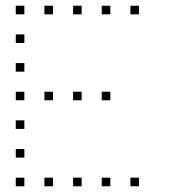

<svg xmlns="http://www.w3.org/2000/svg" viewBox="-20 -685 640 670"><path d="M36 -665Q35 -665 35 -665Q35 -665 35 -664V-636Q35 -635 35 -635Q35 -635 36 -635H64Q65 -635 65 -635Q65 -635 65 -636V-664Q65 -665 65 -665Q65 -665 64 -665ZM136 -665Q135 -665 135 -665Q135 -665 135 -664V-636Q135 -635 135 -635Q135 -635 136 -635H164Q165 -635 165 -635Q165 -635 165 -636V-664Q165 -665 165 -665Q165 -665 164 -665ZM236 -665Q235 -665 235 -665Q235 -665 235 -664V-636Q235 -635 235 -635Q235 -635 236 -635H264Q265 -635 265 -635Q265 -635 265 -636V-664Q265 -665 265 -665Q265 -665 264 -665ZM336 -665Q335 -665 335 -665Q335 -665 335 -664V-636Q335 -635 335 -635Q335 -635 336 -635H364Q365 -635 365 -635Q365 -635 365 -636V-664Q365 -665 365 -665Q365 -665 364 -665ZM436 -665Q435 -665 435 -665Q435 -665 435 -664V-636Q435 -635 435 -635Q435 -635 436 -635H464Q465 -635 465 -635Q465 -635 465 -636V-664Q465 -665 465 -665Q465 -665 464 -665ZM36 -565Q35 -565 35 -565Q35 -565 35 -564V-536Q35 -535 35 -535Q35 -535 36 -535H64Q65 -535 65 -535Q65 -535 65 -536V-564Q65 -565 65 -565Q65 -565 64 -565ZM36 -465Q35 -465 35 -465Q35 -465 35 -464V-436Q35 -435 35 -435Q35 -435 36 -435H64Q65 -435 65 -435Q65 -435 65 -436V-464Q65 -465 65 -465Q65 -465 64 -465ZM36 -365Q35 -365 35 -365Q35 -365 35 -364V-336Q35 -335 35 -335Q35 -335 36 -335H64Q65 -335 65 -335Q65 -335 65 -336V-364Q65 -365 65 -365Q65 -365 64 -365ZM136 -365Q135 -365 135 -365Q135 -365 135 -364V-336Q135 -335 135 -335Q135 -335 136 -335H164Q165 -335 165 -335Q165 -335 165 -336V-364Q165 -365 165 -365Q165 -365 164 -365ZM236 -365Q235 -365 235 -365Q235 -365 235 -364V-336Q235 -335 235 -335Q235 -335 236 -335H264Q265 -335 265 -335Q265 -335 265 -336V-364Q265 -365 265 -365Q265 -365 264 -365ZM336 -365Q335 -365 335 -365Q335 -365 335 -364V-336Q335 -335 335 -335Q335 -335 336 -335H364Q365 -335 365 -335Q365 -335 365 -336V-364Q365 -365 365 -365Q365 -365 364 -365ZM36 -265Q35 -265 35 -265Q35 -265 35 -264V-236Q35 -235 35 -235Q35 -235 36 -235H64Q65 -235 65 -235Q65 -235 65 -236V-264Q65 -265 65 -265Q65 -265 64 -265ZM36 -165Q35 -165 35 -165Q35 -165 35 -164V-136Q35 -135 35 -135Q35 -135 36 -135H64Q65 -135 65 -135Q65 -135 65 -136V-164Q65 -165 65 -165Q65 -165 64 -165ZM36 -65Q35 -65 35 -65Q35 -65 35 -64V-36Q35 -35 35 -35Q35 -35 36 -35H64Q65 -35 65 -35Q65 -35 65 -36V-64Q65 -65 65 -65Q65 -65 64 -65ZM136 -65Q135 -65 135 -65Q135 -65 135 -64V-36Q135 -35 135 -35Q135 -35 136 -35H164Q165 -35 165 -35Q165 -35 165 -36V-64Q165 -65 165 -65Q165 -65 164 -65ZM236 -65Q235 -65 235 -65Q235 -65 235 -64V-36Q235 -35 235 -35Q235 -35 236 -35H264Q265 -35 265 -35Q265 -35 265 -36V-64Q265 -65 265 -65Q265 -65 264 -65ZM336 -65Q335 -65 335 -65Q335 -65 335 -64V-36Q335 -35 335 -35Q335 -35 336 -35H364Q365 -35 365 -35Q365 -35 365 -36V-64Q365 -65 365 -65Q365 -65 364 -65ZM436 -65Q435 -65 435 -65Q435 -65 435 -64V-36Q435 -35 435 -35Q435 -35 436 -35H464Q465 -35 465 -35Q465 -35 465 -36V-64Q465 -65 465 -65Q465 -65 464 -65Z"/></svg>

Font: Doto Black Thin
Style: Regular
Weight: 250
Monospace: yes
Version: Version 1.000